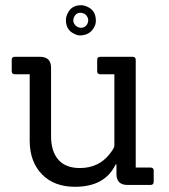

<svg xmlns="http://www.w3.org/2000/svg" viewBox="-20 -710 648 737"><path d="M340 -603Q323 -574 286 -574Q275 -574 258 -584Q233 -599 233 -634Q233 -648 243 -665Q258 -690 292 -690Q306 -690 323 -680Q348 -665 348 -630Q348 -616 340 -603ZM289 -661Q270 -661 263 -641Q259 -630 264.5 -619.5Q270 -609 281.5 -605Q293 -601 303 -606Q313 -611 317 -622.5Q321 -634 315.5 -644.5Q310 -655 302 -658Q294 -661 289 -661ZM557 0H470Q427 0 427 -42V-79H424Q383 7 268 7Q188 7 141.5 -40.5Q95 -88 94 -167V-425H37Q25 -425 25 -437V-480Q25 -492 37 -492H133Q176 -492 176 -450V-187Q176 -129 204 -97Q232 -65 286 -65Q359 -65 401 -119Q419 -142 419 -150V-425H365Q353 -425 353 -437V-480Q353 -492 365 -492H489Q501 -492 501 -480V-67H557Q570 -67 570 -55V-12Q570 0 557 0Z"/></svg>

Font: Sanchez
Style: Regular
Weight: 400
Designer: Daniel Hernández
Foundry: LatinoType
Version: Version 1.001